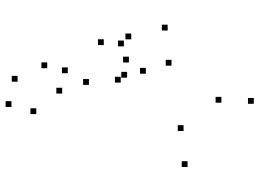

<svg xmlns="http://www.w3.org/2000/svg" viewBox="-136 -734 893 660"><g transform="rotate(-90 310.0 -404.5)"><path d="M554.6 -274.2V-294.2H534.6V-274.2ZM500.1 -424.7V-444.7H480.1V-424.7ZM392.5 -413.6V-433.6H372.5V-413.6ZM406.2 -349.2V-369.2H386.2V-349.2ZM433.8 -260.9V-280.9H413.8V-260.9ZM306.5 -89.4V-109.4H286.5V-89.4ZM209.2 -219.5V-239.5H189.2V-219.5ZM375.6 -435.5V-455.5H355.6V-435.5ZM444.7 -407.4V-427.4H424.7V-407.4ZM524.3 -399.3V-419.3H504.3V-399.3ZM504.5 -493.8V-513.8H484.5V-493.8ZM367.8 -544.8V-564.8H347.8V-544.8ZM85.4 -205.8V-225.8H65.4V-205.8ZM302.7 21.9V1.9H282.7V21.9ZM425 -688.2V-708.2H405V-688.2ZM378.7 -790.1V-810.1H358.7V-790.1ZM291.8 -811.2V-831.2H271.8V-811.2ZM267.3 -725.8V-745.8H247.3V-725.8ZM337.9 -636.8V-656.8H317.9V-636.8ZM407.8 -617.6V-637.6H387.8V-617.6Z"/></g></svg>

Font: Monaspace Radon Dots Var
Style: Regular
Weight: 400
Designer: Riley Cran and the Lettermatic Team
Version: Version 1.100 (Monaspace Radon Dots)